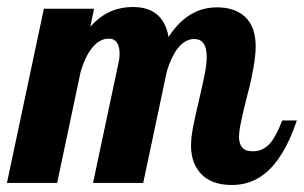

<svg xmlns="http://www.w3.org/2000/svg" viewBox="-58 -525 872 551"><path d="M516.1 -29.3Q490.2 -59.6 490.2 -106.9Q490.2 -129.4 495.8 -159.2Q501.5 -189 512.7 -235.8Q523.9 -283.7 529.5 -312.3Q535.2 -340.8 535.2 -361.8Q535.2 -413.1 499 -413.1Q473.6 -413.1 452.1 -386.2Q434.1 -363.3 420.9 -320.8L353 0H209L282.2 -345.2Q285.2 -356.9 285.2 -370.1Q285.2 -390.1 278.8 -400.9Q270.5 -414.1 254.9 -414.1Q226.6 -414.1 205.6 -386.7Q187 -363.3 173.8 -320.8L106 0H-38.1L67.9 -500H211.9L201.2 -448.2Q230.5 -481 265.1 -494.6Q292.5 -504.9 323.2 -504.9Q365.2 -504.9 390.1 -485.4Q418 -463.4 425.8 -418.9Q458 -468.8 500 -489.3Q529.8 -503.9 564.9 -503.9Q615.2 -503.9 644.5 -477.5Q675.8 -448.7 675.8 -391.1Q675.8 -358.4 663.6 -300.8Q658.7 -276.9 651.9 -252.4Q639.6 -205.6 631.8 -166Q627.9 -145.5 627.9 -132.8Q627.9 -112.8 637 -101.8Q646 -90.8 668 -90.8Q697.8 -90.8 718.3 -115.2Q733.9 -133.8 752 -179.2H793.9Q756.8 -69.3 700.2 -25.4Q660.2 5.9 607.9 5.9Q545.9 5.9 516.1 -29.3Z"/></svg>

Font: Pattaya
Style: Regular
Weight: 400
Designer: Pablo Impallari / Thai characters Designed by Thanarat Vachiruckul and Suppakit Chalermlarp
Foundry: Pablo Impallari
Version: Version 2.000